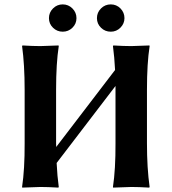

<svg xmlns="http://www.w3.org/2000/svg" viewBox="-20 -856 786 879"><path d="M549.8 -772.9Q549.8 -748 531.5 -729.5Q513.2 -710.9 487.1 -710.9Q460.9 -710.9 442.4 -729Q423.8 -747.1 423.8 -772.9Q423.8 -798.8 442.4 -817.4Q460.9 -835.9 487.1 -835.9Q513.2 -835.9 531.5 -817.4Q549.8 -798.8 549.8 -772.9ZM222.7 -729Q204.1 -747.1 204.1 -772.9Q204.1 -798.8 222.7 -817.4Q241.2 -835.9 267.1 -835.9Q293 -835.9 311.5 -817.4Q330.1 -798.8 330.1 -772.9Q330.1 -747.1 311.5 -729Q293 -710.9 267.1 -710.9Q241.2 -710.9 222.7 -729ZM92.8 -444.8Q92.8 -560.1 81.1 -645L83 -647.9Q130.9 -645 165 -645L248 -647.9L249 -645Q236.8 -565.9 236.8 -444.8V-200.2Q236.8 -197.3 237.1 -191.7Q237.3 -186 237.3 -183.1L506.8 -535.6Q503.9 -594.2 497.1 -645L499 -647.9Q546.9 -645 581.1 -645L664.1 -647.9L665 -645Q652.8 -565.9 652.8 -444.8V-200.2Q652.8 -86.4 665 0L663.1 2.9Q615.2 0 581.1 0Q581.1 0 498 2.9L497.1 0Q509.3 -81.1 508.8 -200.2V-444.8Q508.8 -447.8 508.8 -453.6Q508.8 -459.5 508.8 -462.4L239.3 -109.9Q242.2 -49.3 249 0L247.1 2.9Q199.2 0 165 0L82 2.9L81.1 0Q93.3 -81.1 92.8 -200.2Z"/></svg>

Font: Linux Biolinum O
Style: Bold
Weight: 700
Designer: Philipp H. Poll
Foundry: Philipp H. Poll
Version: Version 1.3.2